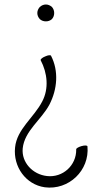

<svg xmlns="http://www.w3.org/2000/svg" viewBox="-20 -658 442 854"><path d="M221 -600C221 -610 218 -619 211 -627C203 -634 194 -638 184 -638C174 -638 165 -634 157 -627C150 -619 146 -610 146 -600C146 -590 150 -581 157 -573C165 -566 174 -563 184 -563C194 -563 203 -566 211 -573C218 -581 221 -590 221 -600ZM161 -390C191 -333 198 -264 168 -207C131 -135 55 -84 47 -2C38 84 95 163 179 175C286 189 379 100 369 -7C368 -12 356 -12 342 -8C328 -4 317 3 319 7C320 78 259 133 189 125C125 118 75 64 81 2C89 -76 164 -125 200 -193C235 -261 242 -342 207 -410C205 -414 194 -413 181 -407C168 -402 159 -394 161 -390Z"/></svg>

Font: Nupuram Condensed Thin
Style: Regular
Weight: 100
Width: 3
Designer: Santhosh Thottingal (santhosh.thottingal@gmail.com)
Foundry: SMC
Version: Version 1.000